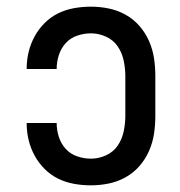

<svg xmlns="http://www.w3.org/2000/svg" viewBox="-20 -548 540 576"><path d="M253 8Q227 8 202 3.5Q177 -1 154.5 -12Q132 -23 114 -41Q96 -59 84 -81Q72 -103 66 -127.5Q60 -152 60 -178V-179H150V-178Q150 -158 156.5 -137.5Q163 -117 177 -101.5Q191 -86 211.5 -79Q232 -72 253 -72Q276 -72 298 -82Q320 -92 333 -111Q346 -130 351 -153.5Q356 -177 356 -200V-320Q356 -343 351 -366.5Q346 -390 333 -409Q320 -428 298 -438Q276 -448 253 -448Q232 -448 211.5 -441Q191 -434 177 -418.5Q163 -403 156.5 -382.5Q150 -362 150 -342V-341H60V-342Q60 -368 66 -392.5Q72 -417 84 -439Q96 -461 114 -479Q132 -497 154.5 -508Q177 -519 202 -523.5Q227 -528 253 -528Q280 -528 306.5 -522.5Q333 -517 356.5 -504Q380 -491 398 -470.5Q416 -450 427 -425Q438 -400 442 -373.5Q446 -347 446 -320V-200Q446 -173 442 -146.5Q438 -120 427 -95Q416 -70 398 -49.5Q380 -29 356.5 -16Q333 -3 306.5 2.5Q280 8 253 8Z"/></svg>

Font: Iosevka Term Medium
Style: Regular
Weight: 500
Monospace: yes
Designer: Belleve Invis
Foundry: Belleve Invis
Version: Version 26.3.1